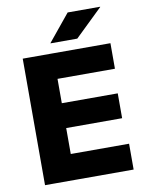

<svg xmlns="http://www.w3.org/2000/svg" viewBox="-91 -890 727 955"><g transform="rotate(-10 273.0 -413.0)"><path d="M58 0V-639H211V0ZM103.5 0V-130.5H505.5V0ZM147.5 -261.5V-387H493.5V-261.5ZM103 -510V-639H501V-510ZM318 -826.5H482V-825L342.5 -690H207.5V-691.5Z"/></g></svg>

Font: Anek Gurmukhi Medium
Style: Bold
Weight: 700
Version: Version 1.003